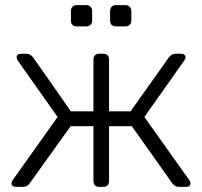

<svg xmlns="http://www.w3.org/2000/svg" viewBox="-20 -730 789 750"><path d="M719 -27Q724 -21 724 -14Q724 0 705 0H679Q664 0 653 -14L495 -237H406V-22Q406 -12 400 -6Q394 0 384 0H367Q357 0 351 -6Q345 -12 345 -22V-237H256L96 -14Q87 0 70 0H44Q25 0 25 -14Q25 -19 30 -27L205 -273L49 -494Q45 -501 45 -506Q45 -520 64 -520H84Q99 -520 110 -505L257 -295H345V-498Q345 -508 351 -514Q357 -520 367 -520H384Q394 -520 400 -514Q406 -508 406 -498V-295H490L639 -505Q650 -520 665 -520H685Q694 -520 699.5 -516.5Q705 -513 705 -506Q705 -502 700 -494L544 -273ZM279 -627Q269 -627 263 -633Q257 -639 257 -649V-687Q257 -697 263 -703.5Q269 -710 279 -710H317Q327 -710 333.5 -703.5Q340 -697 340 -687V-649Q340 -639 333.5 -633Q327 -627 317 -627ZM432 -627Q422 -627 416 -633Q410 -639 410 -649V-687Q410 -697 416 -703.5Q422 -710 432 -710H470Q480 -710 486.5 -703.5Q493 -697 493 -687V-649Q493 -639 486.5 -633Q480 -627 470 -627Z"/></svg>

Font: Rubik AZ
Style: Regular
Weight: 300
Designer: Hubert and Fischer
Foundry: Hubert & Fischer
Version: Version 2.000